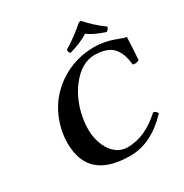

<svg xmlns="http://www.w3.org/2000/svg" viewBox="-191 -983 1092 1141"><g transform="rotate(-30 355.5 -412.0)"><path d="M377.9 9.8Q231.9 9.3 161.1 -53.2Q90.8 -114.7 89.4 -239.7Q89.4 -278.3 96.2 -314.9Q130.4 -489.3 269.5 -585Q377.4 -657.7 508.8 -658.2Q585 -658.2 660.6 -627.9Q694.3 -614.7 710.9 -612.8Q707 -513.7 702.1 -458Q678.2 -446.8 659.2 -453.1Q648.9 -561 587.4 -595.2Q549.3 -615.7 491.2 -616.2Q397.9 -616.2 322.8 -516.1Q265.1 -438.5 245.1 -334Q220.2 -204.1 271 -115.7Q314.5 -43 388.2 -42Q510.7 -43 621.1 -146Q636.7 -146 647 -128.9Q648.4 -126.5 648.9 -125Q522.5 9.3 377.9 9.8ZM641.1 -724.1Q637.7 -706.1 621.6 -698.2Q539.6 -725.1 505.4 -753.9Q456.1 -721.2 374.5 -698.2Q362.3 -705.6 364.3 -725.1Q435.5 -767.1 505.9 -829.1L520.5 -834Q573.7 -772.5 641.1 -724.1Z"/></g></svg>

Font: Linux Libertine Capitals O
Style: Bold Italic Samll Caps
Weight: 400
Italic angle: -12°
Designer: Philipp H. Poll
Foundry: Philipp H. Poll
Version: Version 5.0.4